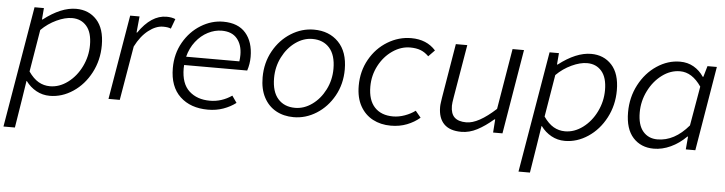

<svg xmlns="http://www.w3.org/2000/svg" viewBox="-56 -759 4549 1204"><g transform="rotate(5 2218.5 -157.5)"><path d="M120 -532H179L173 -460H177Q287 -545 381 -545Q461 -545 511 -490.5Q561 -436 561 -331Q561 -237 519.5 -158Q478 -79 409 -33Q340 13 263 13Q217 13 178 -8.5Q139 -30 112 -67H110L92 49L63 230H-9ZM487 -326Q487 -405 452.5 -445Q418 -485 361 -485Q317 -485 263.5 -460Q210 -435 168 -393L124 -128Q154 -85 187 -66Q220 -47 259 -47Q318 -47 371 -86.5Q424 -126 455.5 -190.5Q487 -255 487 -326Z M722 -532H781L771 -430H775Q854 -545 950 -545Q983 -545 1006 -535L983 -473Q967 -481 934 -481Q889 -481 842 -444.5Q795 -408 761 -341L703 0H632Z M1017 -228Q1017 -318 1058.5 -390.5Q1100 -463 1167 -504Q1234 -545 1307 -545Q1401 -545 1449 -489.5Q1497 -434 1497 -340Q1497 -295 1483 -253H1086Q1085 -245 1085 -232Q1085 -136 1135 -90Q1185 -44 1266 -44Q1340 -44 1404 -88L1434 -45Q1400 -19 1355.5 -3Q1311 13 1259 13Q1149 13 1083 -49Q1017 -111 1017 -228ZM1429 -306Q1432 -327 1432 -347Q1432 -410 1399.5 -449Q1367 -488 1303 -488Q1259 -488 1216 -466Q1173 -444 1140.5 -402.5Q1108 -361 1094 -306Z M1583 -219Q1583 -311 1624.5 -385.5Q1666 -460 1734 -502.5Q1802 -545 1878 -545Q1974 -545 2033 -484.5Q2092 -424 2092 -313Q2092 -221 2050.5 -146.5Q2009 -72 1941.5 -29.5Q1874 13 1798 13Q1735 13 1686.5 -14Q1638 -41 1610.5 -93Q1583 -145 1583 -219ZM2021 -311Q2021 -397 1981.5 -441.5Q1942 -486 1874 -486Q1818 -486 1767.5 -450Q1717 -414 1686 -353Q1655 -292 1655 -221Q1655 -135 1694.5 -90.5Q1734 -46 1802 -46Q1858 -46 1908.5 -82Q1959 -118 1990 -179Q2021 -240 2021 -311Z M2188 -219Q2188 -311 2230 -385.5Q2272 -460 2342 -502.5Q2412 -545 2491 -545Q2588 -545 2645 -481L2606 -441Q2582 -465 2554.5 -475.5Q2527 -486 2489 -486Q2431 -486 2378 -449.5Q2325 -413 2293 -352Q2261 -291 2261 -220Q2261 -135 2302.5 -90.5Q2344 -46 2419 -46Q2455 -46 2492.5 -59.5Q2530 -73 2558 -94L2592 -53Q2557 -23 2511 -5Q2465 13 2410 13Q2346 13 2296 -13.5Q2246 -40 2217 -92Q2188 -144 2188 -219Z M2708 -131Q2708 -144 2710.5 -160Q2713 -176 2715 -191L2772 -532H2844L2788 -201Q2781 -161 2781 -145Q2781 -95 2805.5 -72Q2830 -49 2880 -49Q2955 -49 3065 -150L3129 -532H3201L3112 0H3053L3059 -83H3054Q3002 -38 2953 -12.5Q2904 13 2854 13Q2781 13 2744.5 -24Q2708 -61 2708 -131Z M3362 -532H3421L3415 -460H3419Q3529 -545 3623 -545Q3703 -545 3753 -490.5Q3803 -436 3803 -331Q3803 -237 3761.5 -158Q3720 -79 3651 -33Q3582 13 3505 13Q3459 13 3420 -8.5Q3381 -30 3354 -67H3352L3334 49L3305 230H3233ZM3729 -326Q3729 -405 3694.5 -445Q3660 -485 3603 -485Q3559 -485 3505.5 -460Q3452 -435 3410 -393L3366 -128Q3396 -85 3429 -66Q3462 -47 3501 -47Q3560 -47 3613 -86.5Q3666 -126 3697.5 -190.5Q3729 -255 3729 -326Z M3885 -201Q3885 -295 3926.5 -374Q3968 -453 4037 -499Q4106 -545 4183 -545Q4231 -545 4269 -523Q4307 -501 4332 -463H4336L4356 -532H4415L4326 0H4266L4273 -81H4269Q4224 -36 4171 -11.5Q4118 13 4065 13Q3984 13 3934.5 -41.5Q3885 -96 3885 -201ZM4279 -152 4322 -400Q4264 -485 4188 -485Q4128 -485 4075 -445.5Q4022 -406 3990 -341.5Q3958 -277 3958 -206Q3958 -127 3992 -87Q4026 -47 4083 -47Q4190 -47 4279 -152Z"/></g></svg>

Font: Nebula Sans Book
Style: Regular
Weight: 400
Italic angle: -9°
Designer: Paul D. Hunt for Adobe (as Source Sans)
Foundry: Nebula Entertainment & Broadcasting LLC
Version: Version 1.010